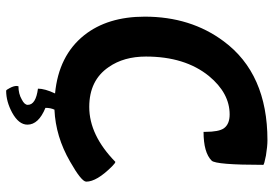

<svg xmlns="http://www.w3.org/2000/svg" viewBox="-156 -564 911 640"><g transform="rotate(90 300.0 -243.5)"><path d="M395 121Q395 150 355 172Q318 192 282 192Q279 192 273 180Q266 167 266 157L267 151Q292 151 311 140Q329 131 329 120Q329 93 275 86Q275 63 291 29Q165 17 97 -68Q35 -146 35 -270Q35 -423 117 -533Q225 -679 447 -679Q467 -679 498 -674Q529 -668 529 -665Q529 -507 515 -493Q488 -466 419 -466V-472Q419 -517 407 -534Q393 -553 361 -553Q290 -553 233 -484Q168 -404 168 -274Q168 -200 203 -150Q247 -85 336 -85Q430 -85 519 -172Q523 -172 534 -161Q585 -110 585 -75Q585 -59 518 -21Q435 27 345 31Q339 44 339 61Q395 84 395 121Z"/></g></svg>

Font: Bubblegum Sans
Style: Regular
Weight: 400
Designer: Angel Koziupa and Alejandro Paul
Foundry: Angel Koziupa and Alejandro Paul
Version: Version 1.001